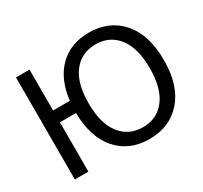

<svg xmlns="http://www.w3.org/2000/svg" viewBox="-153 -956 1257 1186"><g transform="rotate(-30 475.5 -363.5)"><path d="M918.9 -363.3Q918.9 -183.6 832 -84.2Q745.1 15.1 600.6 15.1Q456.1 15.1 371.8 -81.5Q287.6 -178.2 284.7 -351.6H170.4V0H73.7V-727.1H170.4V-436H289.6Q307.1 -582.5 389.2 -662.4Q471.2 -742.2 600.6 -742.2Q745.1 -742.2 832 -643.3Q918.9 -544.4 918.9 -363.3ZM818.4 -363.3Q818.4 -507.8 759.5 -583.3Q700.7 -658.7 601.1 -658.7Q500 -658.7 441.2 -583.3Q382.3 -507.8 382.3 -363.3Q382.3 -220.2 441.4 -144.3Q500.5 -68.4 601.1 -68.4Q700.7 -68.4 759.5 -144Q818.4 -219.7 818.4 -363.3Z"/></g></svg>

Font: IranNastaliq
Style: Regular
Weight: 400
Designer: Hossein Zahedi
Version: Version 1.5